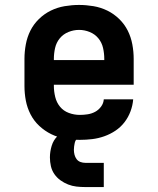

<svg xmlns="http://www.w3.org/2000/svg" viewBox="-20 -558 640 777"><path d="M303 8Q273 8 243.5 3Q214 -2 187.5 -15Q161 -28 139 -48.5Q117 -69 103.5 -95.5Q90 -122 84.5 -151Q79 -180 79 -210V-320Q79 -349 84.5 -378.5Q90 -408 103 -434Q116 -460 137.5 -481Q159 -502 185.5 -515Q212 -528 241.5 -533Q271 -538 300 -538Q329 -538 358.5 -533Q388 -528 414.5 -515Q441 -502 462.5 -481Q484 -460 497 -434Q510 -408 515.5 -378.5Q521 -349 521 -320V-215H198V-210Q198 -188 203.5 -165.5Q209 -143 223 -126Q237 -109 258.5 -101Q280 -93 303 -93Q319 -93 335 -95.5Q351 -98 365 -105.5Q379 -113 389 -126.5Q399 -140 400 -156H519Q517 -131 508 -107Q499 -83 483.5 -63Q468 -43 447 -29Q426 -15 402 -6.5Q378 2 353 5Q328 8 303 8ZM198 -315H402V-320Q402 -342 397 -364Q392 -386 378 -403Q364 -420 343 -428.5Q322 -437 300 -437Q278 -437 257 -428.5Q236 -420 222 -403Q208 -386 203 -364Q198 -342 198 -320ZM325 199Q307 199 289.5 197Q272 195 255.5 188.5Q239 182 224.5 171.5Q210 161 200 146.5Q190 132 186 114.5Q182 97 182 79Q182 56 189 32.5Q196 9 213 -7.5Q230 -24 253 -31Q276 -38 300 -38V0Q293 0 288.5 6.5Q284 13 282.5 20Q281 27 280 34Q279 41 279 48Q279 58 281.5 68Q284 78 290 86Q296 94 305.5 97.5Q315 101 325 101H400V199Z"/></svg>

Font: Iosevka Slab Extended
Style: Bold
Weight: 700
Width: 7
Monospace: yes
Designer: Belleve Invis
Foundry: Belleve Invis
Version: Version 11.1.0; ttfautohint (v1.8.3)